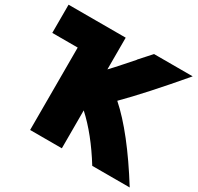

<svg xmlns="http://www.w3.org/2000/svg" viewBox="-169 -913 1168 1132"><g transform="rotate(30 415.5 -346.5)"><path d="M379 -723V-507Q403 -532 445.5 -580Q488 -628 502 -644H501Q513 -657 536.5 -683.5Q560 -710 572 -723H835Q645 -499 522 -376Q668 -247 841 30H586Q487 -130 379 -228V30H163V-531H-10V-723Z"/></g></svg>

Font: Repo
Style: ExtraBlack
Weight: 1000
Designer: Stefan Peev
Foundry: Context Ltd
Version: Version 001.000